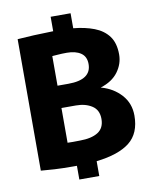

<svg xmlns="http://www.w3.org/2000/svg" viewBox="-96 -882 830 1034"><g transform="rotate(-10 319.5 -365.0)"><path d="M232 5Q174 5 131.5 2.5Q89 0 57 -3V-722Q94 -725 146 -727.5Q198 -730 253 -731V-810H362V-728Q426 -722 475.5 -703Q525 -684 553 -646.5Q581 -609 581 -546Q581 -495 549 -451.5Q517 -408 453 -388L455 -387Q520 -369 562.5 -322Q605 -275 605 -208Q605 -111 544.5 -63Q484 -15 362 -1V80H253V5Q243 5 232 5ZM284 -438Q410 -438 410 -524Q410 -565 381.5 -584.5Q353 -604 305 -604Q277 -604 253.5 -602Q230 -600 225 -600V-438ZM292 -126Q356 -126 391.5 -148.5Q427 -171 427 -221Q427 -270 391.5 -293Q356 -316 304 -316H225V-126Q239 -125 254.5 -125.5Q270 -126 292 -126Z"/></g></svg>

Font: Murecho
Style: Bold
Weight: 700
Designer: Neil Summerour
Foundry: Positype
Version: Version 1.010; ttfautohint (v1.8.3)